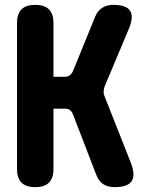

<svg xmlns="http://www.w3.org/2000/svg" viewBox="-20 -760 640 790"><path d="M125 10Q87 10 68.5 -8.5Q50 -27 50 -65V-665Q50 -703 68.5 -721.5Q87 -740 125 -740Q163 -740 181.5 -721.5Q200 -703 200 -665V-444H245Q258 -444 266.5 -450Q275 -456 280 -467L371 -690Q381 -715 400 -727.5Q419 -740 446 -740Q500 -740 515.5 -715.5Q531 -691 510 -641L412 -408Q407 -397 406.5 -385Q406 -373 411 -362L518 -91Q538 -40 522 -15Q506 10 451 10Q423 10 404.5 -2.5Q386 -15 376 -41L280 -290Q275 -302 267 -307.5Q259 -313 246 -313H200V-65Q200 -27 181.5 -8.5Q163 10 125 10Z"/></svg>

Font: Maple Mono ExtraBold
Style: Regular
Weight: 800
Monospace: yes
Designer: subframe7536
Version: Version 7.000